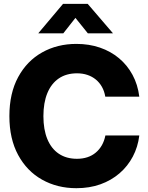

<svg xmlns="http://www.w3.org/2000/svg" viewBox="-20 -967 771 998"><path d="M377 11.2Q277.8 11.2 199 -33Q120.1 -77.1 74.5 -161.1Q28.8 -245.1 28.8 -363.3Q28.8 -482.4 74.5 -566.4Q120.1 -650.4 199 -694.6Q277.8 -738.8 377 -738.8Q443.4 -738.8 499.5 -719.5Q555.7 -700.2 598.6 -664.3Q641.6 -628.4 668.9 -577.9Q696.3 -527.3 704.1 -464.4H527.3Q522.5 -493.2 509.8 -515.6Q497.1 -538.1 478 -553.7Q459 -569.3 434.3 -577.6Q409.7 -585.9 380.4 -585.9Q324.7 -585.9 285.6 -559.3Q246.6 -532.7 226.1 -482.9Q205.6 -433.1 205.6 -363.3Q205.6 -293.5 226.1 -243.9Q246.6 -194.3 285.6 -168Q324.7 -141.6 379.9 -141.6Q409.7 -141.6 434.1 -149.7Q458.5 -157.7 477.5 -173.6Q496.6 -189.5 509.3 -211.7Q522 -233.9 527.8 -262.7H704.1Q696.8 -203.1 670.4 -153.1Q644 -103 601.3 -66.2Q558.6 -29.3 502 -9Q445.3 11.2 377 11.2ZM309.1 -793.9H179.7V-794.9L307.6 -946.8H436L566.4 -794.9V-793.9H436.5L372.1 -874Z"/></svg>

Font: Inter 28pt ExtraBold
Style: Regular
Weight: 800
Designer: Rasmus Andersson
Foundry: rsms
Version: Version 4.001;git-66647c0bb